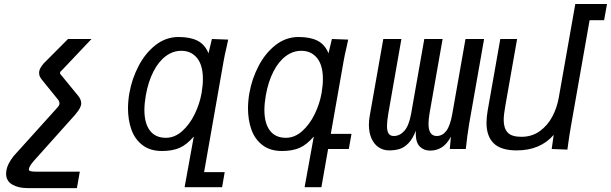

<svg xmlns="http://www.w3.org/2000/svg" viewBox="-20 -745 3055 960"><path d="M10.5 123Q10.5 115.5 12 106.5Q17.5 74.5 48 35.5L260.5 -200Q269 -209 273.2 -215.2Q277.5 -221.5 277.5 -228Q277.5 -234 272.5 -244L199 -334.5Q186 -349.5 180.8 -359Q175.5 -368.5 175.5 -379.5Q175.5 -392.5 181.5 -403.8Q187.5 -415 198 -427.5L320 -550H437.5L295.5 -400Q287 -392.5 283.8 -388.5Q280.5 -384.5 280 -380Q279 -376 291 -363.5L372 -264.5Q386 -247 386 -228Q386 -217.5 379.5 -204.8Q373 -192 355 -170.5L150 58.5Q148.5 60.5 141.8 68.5Q135 76.5 130.5 84.5Q126 92.5 124.5 99.5Q123 108 132.2 110.8Q141.5 113.5 168 113.5H379L364.5 195.5H118Q71 195.5 40.8 177.5Q10.5 159.5 10.5 123Z M790 10Q731 10 692.8 -19.2Q654.5 -48.5 637.2 -96.5Q620 -144.5 620 -203Q620 -240.5 627 -280Q639.5 -351 673 -415.2Q706.5 -479.5 758 -519.8Q809.5 -560 873 -560Q931.5 -560 968 -541.2Q1004.5 -522.5 1022.5 -478.5L1039.5 -550L1121 -547L1112.5 -507.5Q1102.5 -466 1098 -439L1000.5 115.5H1103.5L1090.5 191H903L949 -62.5Q913.5 -21 877.5 -5.5Q841.5 10 790 10ZM988 -280Q994.5 -317 994.5 -350Q994.5 -419 965.2 -455Q936 -491 886.5 -491Q844.5 -491 808.5 -464Q772.5 -437 746.8 -386.5Q721 -336 709 -268Q702 -227 702 -195Q702 -128.5 729.5 -92.2Q757 -56 809.5 -56Q853.5 -56 891 -89.5Q928.5 -123 953.5 -174.5Q978.5 -226 988 -280Z M1390 10Q1331 10 1292.8 -19.2Q1254.5 -48.5 1237.2 -96.5Q1220 -144.5 1220 -203Q1220 -240.5 1227 -280Q1239.5 -351 1273 -415.2Q1306.5 -479.5 1358 -519.8Q1409.5 -560 1473 -560Q1531.5 -560 1568 -541.2Q1604.5 -522.5 1622.5 -478.5L1639.5 -550L1721 -547L1712.5 -507.5Q1702.5 -466 1698 -439L1634 -75.5H1737.5L1724 0H1620.5L1587 191H1503L1549 -62.5Q1513.5 -21 1477.5 -5.5Q1441.5 10 1390 10ZM1588 -280Q1594.5 -317 1594.5 -350Q1594.5 -419 1565.2 -455Q1536 -491 1486.5 -491Q1444.5 -491 1408.5 -464Q1372.5 -437 1346.8 -386.5Q1321 -336 1309 -268Q1302 -227 1302 -195Q1302 -128.5 1329.5 -92.2Q1357 -56 1409.5 -56Q1453.5 -56 1491 -89.5Q1528.5 -123 1553.5 -174.5Q1578.5 -226 1588 -280Z M2309 0H2229L2234.5 -61.5Q2215 -25 2189.2 -8.5Q2163.5 8 2130.5 8Q2098 8 2077 -14.5Q2056 -37 2059.5 -92Q2043.5 -51 2022.5 -29.2Q2001.5 -7.5 1978.2 -0.2Q1955 7 1926 7Q1897 7 1874 -8Q1851 -23 1837.8 -52Q1824.5 -81 1824.5 -120.5Q1824.5 -143.5 1828.5 -165L1896.5 -550H1987L1922 -180Q1915 -139 1915 -115.5Q1915 -89 1923.2 -77Q1931.5 -65 1949 -65Q1979 -65 2002 -91Q2025 -117 2035.5 -176L2101.5 -550H2193L2128 -180Q2122.5 -147 2122.5 -126.5Q2122.5 -65 2163.5 -65Q2192 -65 2211.5 -90.5Q2231 -116 2241.5 -176L2307.5 -550H2400.5L2326 -127Q2316.5 -71.5 2309 0Z M2412.5 -130.5Q2412.5 -159.5 2418.5 -193L2481.5 -550H2565.5L2507.5 -221Q2498.5 -171.5 2498.5 -145Q2498.5 -104 2518.2 -82.5Q2538 -61 2587 -61Q2639.5 -61 2678.5 -89Q2717.5 -117 2741 -161Q2764.5 -205 2773.5 -255L2856.5 -725H3015L3000.5 -644H2928L2835 -116Q2828.5 -80 2822 -33.5L2817 3L2738.5 0L2748.5 -70.5Q2681 7 2563.5 7Q2485 7 2448.8 -28.2Q2412.5 -63.5 2412.5 -130.5Z"/></svg>

Font: JuliaMono Italic
Style: Regular
Weight: 400
Italic angle: -9°
Monospace: yes
Designer: cormullion
Foundry: corm
Version: Version 0.049; ttfautohint (v1.8.4)